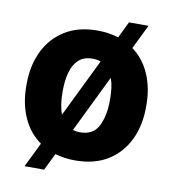

<svg xmlns="http://www.w3.org/2000/svg" viewBox="-77 -661 716 798"><g transform="rotate(10 281.5 -262.0)"><path d="M28.8 -258.8V-269Q28.8 -346.2 58.1 -407Q87.4 -467.8 143.6 -502.9Q199.7 -538.1 280.8 -538.1Q328.6 -538.1 369.6 -524.9L403.3 -594.2H485.8L435.5 -491.7Q483.9 -456.1 509 -398.2Q534.2 -340.3 534.2 -269V-258.8Q534.2 -181.6 504.9 -120.8Q475.6 -60.1 419.4 -25.1Q363.3 9.8 281.7 9.8Q236.3 9.8 197.3 -2L162.1 69.8H79.6L130.4 -34.2Q80.6 -69.3 54.7 -127.9Q28.8 -186.5 28.8 -258.8ZM181.6 -269V-258.8Q181.6 -232.9 185.1 -210Q188.5 -187 195.8 -168.5L315.4 -413.6Q299.8 -419.4 280.8 -419.4Q243.7 -419.4 221.9 -398.9Q200.2 -378.4 190.9 -344.2Q181.6 -310.1 181.6 -269ZM381.3 -269Q381.3 -292.5 378.4 -314.2Q375.5 -335.9 368.7 -354L251.5 -113.3Q265.1 -108.9 281.7 -108.9Q337.4 -108.9 359.4 -152.3Q381.3 -195.8 381.3 -258.8Z"/></g></svg>

Font: Vazirmatn RD FD ExtraBold
Style: Regular
Weight: 800
Designer: Saber Rastikerdar
Foundry: Saber Rastikerdar
Version: Version 33.003